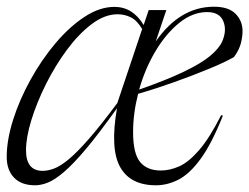

<svg xmlns="http://www.w3.org/2000/svg" viewBox="-21 -542 743 572"><path d="M643 -197.5Q609.5 -113.5 576.8 -68.8Q544 -24 511 -7Q478 10 443.5 10Q367.5 10 337 -44.2Q306.5 -98.5 327.5 -219.5Q274 -144.5 235.8 -99Q197.5 -53.5 170 -30Q142.5 -6.5 122 1.8Q101.5 10 83.5 10Q42.5 10 20.8 -12.8Q-1 -35.5 -1 -74.5Q-1 -125 18 -185Q37 -245 69.8 -304.2Q102.5 -363.5 144 -412.8Q185.5 -462 230.8 -491.8Q276 -521.5 320 -521.5Q374.5 -521.5 407 -467.5L422 -512H474.5L443 -418.5Q515 -522 616.5 -522Q659 -522 679.8 -501.8Q700.5 -481.5 701.5 -452.5Q702 -434.5 696.8 -413.8Q691.5 -393 676 -372Q650 -357 602.2 -337.2Q554.5 -317.5 498.5 -297.5Q442.5 -277.5 390.5 -262.5Q375.5 -204.5 375.5 -148.5Q375.5 -84.5 396.5 -59.2Q417.5 -34 458 -34Q484.5 -34 512.5 -46.2Q540.5 -58.5 571.5 -94Q602.5 -129.5 638 -199ZM596 -506Q553 -506 513.2 -474Q473.5 -442 442.2 -389.5Q411 -337 393.5 -275Q476 -304 527 -328.5Q578 -353 604.8 -375.2Q631.5 -397.5 641 -418.5Q655.5 -452 644.2 -479Q633 -506 596 -506ZM56.5 -94.5Q56.5 -33 106 -33Q122 -33 140.5 -40Q159 -47 183.8 -67.5Q208.5 -88 243.8 -128.2Q279 -168.5 328.5 -235L402.5 -455.5Q387.5 -481 369 -490.2Q350.5 -499.5 329 -499.5Q291 -499.5 252.2 -470.2Q213.5 -441 178.5 -393.8Q143.5 -346.5 116 -291.5Q88.5 -236.5 72.5 -184.5Q56.5 -132.5 56.5 -94.5Z"/></svg>

Font: Newsreader Display Light
Style: Italic
Weight: 300
Italic angle: -17°
Designer: Hugues Gentile
Foundry: Production Type
Version: Version 1.001